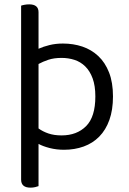

<svg xmlns="http://www.w3.org/2000/svg" viewBox="-20 -675 593 882"><path d="M157 -14V180Q152 182 142 184.5Q132 187 120 187Q77 187 77 150V-649Q82 -651 92.5 -653Q103 -655 114 -655Q157 -655 157 -619V-451Q179 -461 207.5 -468Q236 -475 269 -475Q317 -475 358.5 -461Q400 -447 431.5 -417.5Q463 -388 481 -342Q499 -296 499 -232Q499 -170 482.5 -124Q466 -78 436 -47.5Q406 -17 364.5 -2Q323 13 274 13Q239 13 208 5Q177 -3 157 -14ZM418 -232Q418 -281 405.5 -315Q393 -349 371.5 -370Q350 -391 322 -400Q294 -409 263 -409Q228 -409 202.5 -400.5Q177 -392 157 -381V-85Q176 -71 202 -62Q228 -53 263 -53Q333 -53 375.5 -95.5Q418 -138 418 -232Z"/></svg>

Font: Baloo 2 Latin
Style: Regular
Weight: 400
Designer: Sarang Kulkarni and Ek Type
Foundry: Ek Type
Version: Version 1.001